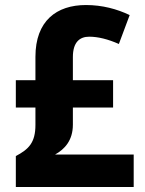

<svg xmlns="http://www.w3.org/2000/svg" viewBox="-20 -744 578 764"><path d="M322 -724C205 -724 121 -661 121 -518V-425H43V-316H121V-247C121 -176 94 -150 43 -123V0H512V-129H199C237 -150 270 -185 270 -248V-316H430V-425H270V-517C270 -576 297 -598 335 -598C370 -598 410 -588 453 -569L496 -684C446 -708 387 -724 322 -724Z"/></svg>

Font: Noto Sans Armenian SemiCondensed Medium
Style: Regular
Weight: 500
Width: 4
Designer: Monotype Design Team
Foundry: Monotype Imaging Inc.
Version: Version 2.008